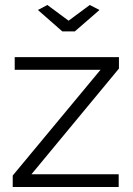

<svg xmlns="http://www.w3.org/2000/svg" viewBox="-20 -750 532 770"><path d="M170 -730 255 -667 340 -730 379 -710 280 -624H230L132 -710ZM31 -46 383 -470H39V-521H457V-475L106 -51H456V0H31Z"/></svg>

Font: IngvarSans
Style: Regular
Weight: 400
Version: Version 1.000